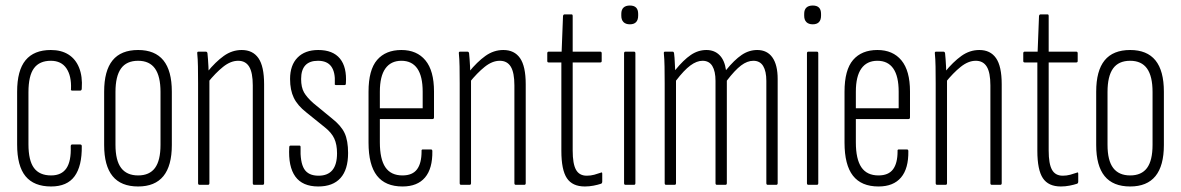

<svg xmlns="http://www.w3.org/2000/svg" viewBox="-20 -669 4275 695"><path d="M165 6Q103 6 72.5 -31Q42 -68 42 -146V-337Q42 -414 72.5 -451Q103 -488 164 -488Q202 -488 228 -471.5Q254 -455 266.5 -423.5Q279 -392 276 -349Q276 -341 270 -341H241Q239 -341 237.5 -342.5Q236 -344 237 -347Q239 -394 220.5 -421.5Q202 -449 164 -449Q123 -449 103 -422Q83 -395 83 -335V-147Q83 -88 103 -61Q123 -34 165 -34Q203 -34 220.5 -60Q238 -86 236 -139Q236 -146 241 -146H270Q276 -146 276 -140Q277 -68 250 -31Q223 6 165 6Z M480 6Q418 6 387.5 -31.5Q357 -69 357 -144V-337Q357 -413 387.5 -450.5Q418 -488 480 -488Q541 -488 571.5 -450.5Q602 -413 602 -337V-144Q602 -69 571.5 -31.5Q541 6 480 6ZM480 -34Q521 -34 541 -61Q561 -88 561 -145V-336Q561 -393 541 -421Q521 -449 480 -449Q438 -449 418 -421Q398 -393 398 -336V-145Q398 -88 418.5 -61Q439 -34 480 -34Z M900 0Q895 0 895 -6V-360Q895 -406 882 -427.5Q869 -449 842 -449Q815 -449 787.5 -427Q760 -405 732 -370L730 -408Q760 -445 790 -466.5Q820 -488 855 -488Q895 -488 915.5 -458.5Q936 -429 936 -364V-6Q936 0 931 0ZM702 0Q697 0 697 -6V-367Q697 -401 696.5 -428.5Q696 -456 694 -475Q693 -482 698 -482H725Q730 -482 731 -476Q733 -457 734.5 -428Q736 -399 736 -384L738 -380V-6Q738 0 733 0Z M1132 6Q1075 6 1049 -30Q1023 -66 1027 -136Q1027 -142 1032 -142H1064Q1068 -142 1068 -137Q1066 -82 1081 -57.5Q1096 -33 1133 -33Q1200 -33 1200 -114Q1200 -146 1190 -167.5Q1180 -189 1156 -208L1089 -262Q1057 -287 1043.5 -315Q1030 -343 1030 -383Q1030 -433 1057 -460.5Q1084 -488 1132 -488Q1185 -488 1210.5 -457Q1236 -426 1232 -367Q1232 -361 1227 -361H1196Q1195 -361 1193 -362Q1191 -363 1192 -368Q1194 -408 1179 -428.5Q1164 -449 1131 -449Q1070 -449 1070 -383Q1070 -353 1080.5 -334.5Q1091 -316 1115 -295L1182 -240Q1215 -214 1227.5 -187Q1240 -160 1240 -115Q1240 -55 1212.5 -24.5Q1185 6 1132 6Z M1437 6Q1375 6 1344.5 -33Q1314 -72 1314 -153V-337Q1314 -416 1345 -452Q1376 -488 1433 -488Q1489 -488 1520 -450.5Q1551 -413 1551 -338V-244Q1551 -238 1545 -238H1355V-154Q1355 -93 1375 -63.5Q1395 -34 1437 -34Q1473 -34 1489.5 -56Q1506 -78 1506 -121Q1505 -128 1510 -128H1540Q1545 -128 1545 -122Q1546 -59 1518.5 -26.5Q1491 6 1437 6ZM1355 -277H1510V-337Q1510 -393 1490.5 -421Q1471 -449 1433 -449Q1395 -449 1375 -421Q1355 -393 1355 -337Z M1847 0Q1842 0 1842 -6V-360Q1842 -406 1829 -427.5Q1816 -449 1789 -449Q1762 -449 1734.5 -427Q1707 -405 1679 -370L1677 -408Q1707 -445 1737 -466.5Q1767 -488 1802 -488Q1842 -488 1862.5 -458.5Q1883 -429 1883 -364V-6Q1883 0 1878 0ZM1649 0Q1644 0 1644 -6V-367Q1644 -401 1643.5 -428.5Q1643 -456 1641 -475Q1640 -482 1645 -482H1672Q1677 -482 1678 -476Q1680 -457 1681.5 -428Q1683 -399 1683 -384L1685 -380V-6Q1685 0 1680 0Z M2097 6Q2052 6 2032 -24Q2012 -54 2012 -123V-443H1966Q1961 -443 1961 -448V-476Q1961 -482 1966 -482H2013L2018 -611Q2019 -617 2024 -617H2049Q2053 -617 2053 -611V-482H2153Q2158 -482 2158 -476V-448Q2158 -443 2153 -443H2053V-124Q2053 -76 2065 -54.5Q2077 -33 2104 -33Q2118 -33 2131 -36.5Q2144 -40 2155 -44Q2160 -47 2160 -40V-12Q2160 -6 2156 -4Q2144 0 2128.5 3Q2113 6 2097 6Z M2244 0Q2239 0 2239 -6V-476Q2239 -482 2244 -482H2275Q2280 -482 2280 -476V-6Q2280 0 2275 0ZM2260 -581Q2245 -581 2237 -589Q2229 -597 2229 -612V-619Q2229 -634 2237 -641.5Q2245 -649 2260 -649Q2275 -649 2282.5 -641.5Q2290 -634 2290 -619V-612Q2290 -597 2282.5 -589Q2275 -581 2260 -581Z M2391 0Q2386 0 2386 -6V-367Q2386 -401 2385.5 -428.5Q2385 -456 2383 -475Q2382 -482 2387 -482H2415Q2419 -482 2420 -476Q2422 -460 2422.5 -444.5Q2423 -429 2424 -415Q2454 -452 2480.5 -470Q2507 -488 2537 -488Q2566 -488 2584.5 -469.5Q2603 -451 2608 -415Q2638 -452 2664.5 -470Q2691 -488 2721 -488Q2757 -488 2776 -461Q2795 -434 2795 -383V-6Q2795 0 2790 0H2759Q2754 0 2754 -6V-376Q2754 -411 2742.5 -430Q2731 -449 2707 -449Q2685 -449 2662.5 -432Q2640 -415 2611 -377V-6Q2611 0 2606 0H2575Q2570 0 2570 -6V-376Q2570 -411 2558.5 -430Q2547 -449 2523 -449Q2502 -449 2479 -432Q2456 -415 2427 -377V-6Q2427 0 2422 0Z M2906 0Q2901 0 2901 -6V-476Q2901 -482 2906 -482H2937Q2942 -482 2942 -476V-6Q2942 0 2937 0ZM2922 -581Q2907 -581 2899 -589Q2891 -597 2891 -612V-619Q2891 -634 2899 -641.5Q2907 -649 2922 -649Q2937 -649 2944.5 -641.5Q2952 -634 2952 -619V-612Q2952 -597 2944.5 -589Q2937 -581 2922 -581Z M3160 6Q3098 6 3067.5 -33Q3037 -72 3037 -153V-337Q3037 -416 3068 -452Q3099 -488 3156 -488Q3212 -488 3243 -450.5Q3274 -413 3274 -338V-244Q3274 -238 3268 -238H3078V-154Q3078 -93 3098 -63.5Q3118 -34 3160 -34Q3196 -34 3212.5 -56Q3229 -78 3229 -121Q3228 -128 3233 -128H3263Q3268 -128 3268 -122Q3269 -59 3241.5 -26.5Q3214 6 3160 6ZM3078 -277H3233V-337Q3233 -393 3213.5 -421Q3194 -449 3156 -449Q3118 -449 3098 -421Q3078 -393 3078 -337Z M3570 0Q3565 0 3565 -6V-360Q3565 -406 3552 -427.5Q3539 -449 3512 -449Q3485 -449 3457.5 -427Q3430 -405 3402 -370L3400 -408Q3430 -445 3460 -466.5Q3490 -488 3525 -488Q3565 -488 3585.5 -458.5Q3606 -429 3606 -364V-6Q3606 0 3601 0ZM3372 0Q3367 0 3367 -6V-367Q3367 -401 3366.5 -428.5Q3366 -456 3364 -475Q3363 -482 3368 -482H3395Q3400 -482 3401 -476Q3403 -457 3404.5 -428Q3406 -399 3406 -384L3408 -380V-6Q3408 0 3403 0Z M3820 6Q3775 6 3755 -24Q3735 -54 3735 -123V-443H3689Q3684 -443 3684 -448V-476Q3684 -482 3689 -482H3736L3741 -611Q3742 -617 3747 -617H3772Q3776 -617 3776 -611V-482H3876Q3881 -482 3881 -476V-448Q3881 -443 3876 -443H3776V-124Q3776 -76 3788 -54.5Q3800 -33 3827 -33Q3841 -33 3854 -36.5Q3867 -40 3878 -44Q3883 -47 3883 -40V-12Q3883 -6 3879 -4Q3867 0 3851.5 3Q3836 6 3820 6Z M4071 6Q4009 6 3978.5 -31.5Q3948 -69 3948 -144V-337Q3948 -413 3978.5 -450.5Q4009 -488 4071 -488Q4132 -488 4162.5 -450.5Q4193 -413 4193 -337V-144Q4193 -69 4162.5 -31.5Q4132 6 4071 6ZM4071 -34Q4112 -34 4132 -61Q4152 -88 4152 -145V-336Q4152 -393 4132 -421Q4112 -449 4071 -449Q4029 -449 4009 -421Q3989 -393 3989 -336V-145Q3989 -88 4009.5 -61Q4030 -34 4071 -34Z"/></svg>

Font: Sofia Sans Extra Condensed Light
Style: Regular
Weight: 300
Designer: Botio Nikoltchev, Ani Petrova
Foundry: lettersoup
Version: Version 4.101